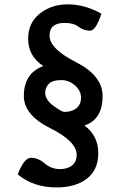

<svg xmlns="http://www.w3.org/2000/svg" viewBox="-20 -758 541 869"><path d="M235.8 90.3Q131.3 90.3 60.1 31.2Q89.8 -43.9 119.6 -43.9Q153.3 -43.9 182.6 -18.3Q211.9 7.3 251.5 7.3Q286.6 7.3 306.9 -9.8Q327.1 -26.9 327.1 -56.6Q327.1 -118.2 207.5 -177.7Q87.9 -237.3 87.9 -323.7Q87.9 -426.8 176.3 -459Q107.4 -503.4 107.4 -582.5Q107.4 -654.8 160.2 -696.5Q212.9 -738.3 286.1 -738.3Q364.7 -738.3 439 -695.8Q413.6 -619.1 387.7 -619.1Q358.4 -619.1 336.2 -636.7Q314 -654.3 272 -654.3Q204.1 -654.3 204.1 -596.7Q204.1 -537.6 324.2 -476.6Q444.3 -415.5 444.3 -323.2Q444.3 -217.3 362.3 -189.9Q424.8 -144 424.8 -64.5Q424.8 10.7 373.5 50.5Q322.3 90.3 235.8 90.3ZM271 -251.5Q306.2 -251.5 326.4 -268.6Q346.7 -285.6 346.7 -315.4Q346.7 -347.7 319.3 -371.6Q292 -395.5 257.3 -395.5Q217.8 -395.5 201.2 -378.7Q184.6 -361.8 184.6 -337.9Q184.6 -306.6 221.9 -279.1Q259.3 -251.5 271 -251.5Z"/></svg>

Font: Bainsley
Style: Bold
Weight: 700
Designer: Paul James MIller
Foundry: High-Logic / Made with FontCreator
Version: Version 1.411;March 28, 2021;FontCreator 13.0.0.2683 64-bit